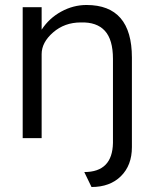

<svg xmlns="http://www.w3.org/2000/svg" viewBox="-20 -554 617 770"><path d="M318 136Q431 136 433 19V-318Q433 -395 400.5 -430.5Q368 -466 304 -464Q239 -464 193 -424Q147 -384 147 -337V0H71V-525H147V-435Q177 -481 225.5 -507.5Q274 -534 327 -534Q509 -534 509 -323V36Q509 109 465 152.5Q421 196 347 196Z"/></svg>

Font: Easer Grotesk Light
Style: Regular
Weight: 300
Designer: Boardeaser, Bonnie Shaver-Troup, Thomas Jockin
Foundry: Lexend
Version: Version 1.008;Glyphs 3.1.2 (3151)